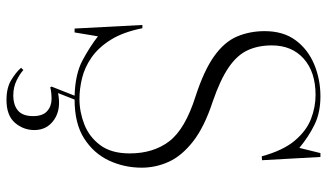

<svg xmlns="http://www.w3.org/2000/svg" viewBox="-228 -556 1008 592"><g transform="rotate(90 276.0 -260.0)"><path d="M288 224Q251 224 227 209.5Q203 195 189 179L196 172Q208 183 228.5 193Q249 203 274 203Q304 203 321 188.5Q338 174 338 142Q338 112 322.5 98.5Q307 85 285 85Q276 85 266.5 86Q257 87 249 89L247 85L275 14Q208 12 166 -10.5Q124 -33 92 -58L80 14H68L57 -195H67Q79 -135 103 -97Q127 -59 157.5 -38Q188 -17 221 -9Q254 -1 285 -1Q325 -1 363.5 -16Q402 -31 427.5 -65Q453 -99 453 -156Q453 -229 415.5 -278Q378 -327 277 -359Q197 -385 153 -416.5Q109 -448 92.5 -487Q76 -526 76 -572Q76 -630 104.5 -668Q133 -706 179 -725Q225 -744 277 -744Q327 -744 364 -726Q401 -708 436 -679L452 -744H464L474 -564L462 -563Q444 -629 413.5 -665Q383 -701 346.5 -715Q310 -729 273 -729Q202 -729 161 -692.5Q120 -656 120 -594Q120 -552 135 -519.5Q150 -487 188 -461Q226 -435 293 -412Q372 -386 416.5 -351Q461 -316 479 -276Q497 -236 497 -193Q497 -139 475 -92Q453 -45 407 -15.5Q361 14 287 14L267 65Q317 55 349 77Q381 99 381 138Q381 172 358.5 198Q336 224 288 224Z"/></g></svg>

Font: Literata 72pt ExtraLight
Style: Regular
Weight: 200
Designer: Latin by Veronika Burian and Jose Scaglione. Greek by Irene Vlachou. Cyrillic by Vera Evstafieva.
Foundry: TypeTogether
Version: Version 3.002